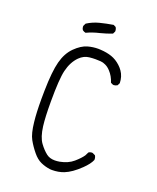

<svg xmlns="http://www.w3.org/2000/svg" viewBox="-146 -901 793 968"><g transform="rotate(20 250.0 -417.0)"><path d="M312.5 -787.1Q312.5 -799.3 306.6 -808.1L293.9 -814.5Q257.3 -808.6 222.9 -799.8Q188.5 -791 158.7 -772L151.9 -758.3Q151.4 -756.8 151.4 -753.4Q151.4 -750 152.8 -745.1Q154.3 -740.2 157.7 -735.8Q165 -730.5 173.8 -728.5Q206.5 -743.7 242.7 -752Q275.9 -760.3 305.7 -772L312 -784.7Q312.5 -786.1 312.5 -787.1ZM262.7 -674.8Q234.4 -674.8 206.5 -667Q174.3 -657.7 141.8 -625.5Q109.4 -593.3 95.5 -540.3Q81.5 -487.3 79.6 -383.3Q79.1 -360.4 79.1 -338.9Q79.1 -265.1 84.5 -217.3Q90.8 -157.2 106.9 -128.2Q123 -99.1 145.5 -71.8Q166.5 -45.9 190.4 -35.2Q214.4 -24.4 241.2 -21Q246.1 -20.5 251 -20.5Q286.1 -20.5 314.5 -31.7Q352.1 -46.4 395.5 -88.4Q425.3 -117.2 435.1 -140.6Q435.5 -142.1 435.5 -143.6Q435.5 -155.8 429.7 -164.6L415.5 -171.4Q414.1 -171.9 411.9 -171.9Q409.7 -171.9 406.2 -171.4Q399.9 -170.4 394 -166.5L384.8 -147.9Q372.1 -128.9 344.7 -105.2Q317.4 -81.5 273.9 -73.2Q259.8 -70.8 248 -70.8Q220.7 -70.8 203.1 -84.5Q181.6 -101.1 162.1 -127.9Q141.6 -156.2 134.3 -212.4Q128.4 -259.3 128.4 -342.8Q128.4 -464.8 139.6 -510.7Q151.9 -562 182.6 -592.8Q205.6 -615.7 234.4 -618.7Q252.4 -620.6 267.1 -620.6Q281.7 -620.6 294.9 -619.6Q308.1 -618.7 321.3 -612.3Q336.9 -605 349.6 -590.8Q370.6 -568.4 380.9 -535.6L393.1 -529.8Q394.5 -529.3 397.9 -529.3Q401.4 -529.3 406.5 -530.8Q411.6 -532.2 416.5 -535.2L423.3 -548.8Q422.4 -584.5 404.3 -610.4Q396.5 -622.1 384.3 -633.3Q361.3 -654.3 335.2 -663.3Q309.1 -672.4 274.4 -674.3Q268.6 -674.8 262.7 -674.8Z"/></g></svg>

Font: NaikaiFont
Style: ExtraLight
Weight: 200
Version: Version 1.89